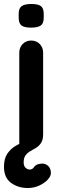

<svg xmlns="http://www.w3.org/2000/svg" viewBox="-39 -739 295 966"><path d="M101 207Q52 207 16.5 181Q-19 155 -19 100Q-19 59 -2 34Q15 9 42 -6.5Q69 -22 101.5 -31Q134 -40 164 -48L58 -6V-474Q58 -500 75 -517.5Q92 -535 118 -535Q144 -535 161 -517.5Q178 -500 178 -474V-64Q178 -36 168 -20.5Q158 -5 143.5 4Q129 13 114.5 21Q100 29 90 42Q80 55 80 78Q80 96 89.5 105Q99 114 111 114Q117 114 122.5 111Q128 108 132 102Q141 90 153.5 87Q166 84 173 84Q191 84 204 96.5Q217 109 217 132Q217 148 200.5 165.5Q184 183 157.5 195Q131 207 101 207ZM117 -600Q83 -600 69 -611Q55 -622 55 -650V-669Q55 -698 70.5 -708.5Q86 -719 118 -719Q153 -719 167 -708Q181 -697 181 -669V-650Q181 -621 166 -610.5Q151 -600 117 -600Z"/></svg>

Font: zvoove
Style: Bold
Weight: 700
Designer: Vernon Adams (Nunito) & Andrew Paglinawan (Quicksand)
Foundry: zvoove
Version: Version 3.006